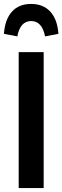

<svg xmlns="http://www.w3.org/2000/svg" viewBox="-35 -956 317 976"><path d="M187 -691V0H60V-691ZM262 -784 194 -771Q179 -849 123 -849Q68 -849 53 -771L-15 -784Q-10 -857 25.5 -896.5Q61 -936 123 -936Q185 -936 221 -896.5Q257 -857 262 -784Z"/></svg>

Font: Fira Sans Extra Condensed Medium
Style: Regular
Weight: 500
Width: 1
Designer: Carrois Corporate & Edenspiekermann AG
Foundry: Carrois Corporate GbR & Edenspiekermann AG
Version: Version 4.203